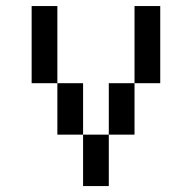

<svg xmlns="http://www.w3.org/2000/svg" viewBox="-20 -628 648 648"><path d="M86.8 -607.6H173.6V-347.2H86.8ZM434 -607.6H520.8V-347.2H434ZM260.4 -173.6H173.6V-347.2H260.4ZM434 -173.6H347.2V-347.2H434ZM347.2 0H260.4V-173.6H347.2Z"/></svg>

Font: 8-bit Operator+
Style: Regular
Weight: 400
Designer: GrandChaos9000
Foundry: Grand Chaos Productions
Version: Version 1.2.0 - April 24, 2014